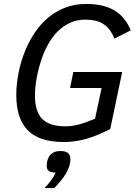

<svg xmlns="http://www.w3.org/2000/svg" viewBox="-20 -710 705 979"><path d="M563 -513.2Q552.7 -539.6 538.6 -558.1Q524.4 -576.7 506.1 -588.1Q487.8 -599.6 465.3 -604.7Q442.9 -609.9 415 -609.9Q373 -609.9 339.4 -594.7Q305.7 -579.6 279.1 -554.4Q252.4 -529.3 232.7 -496.6Q212.9 -463.9 199.2 -428.2Q188 -399.4 180.2 -370.6Q172.4 -341.8 167.5 -314.9Q162.6 -288.1 160.4 -264.6Q158.2 -241.2 158.2 -224.1Q158.2 -184.6 166.7 -154.8Q175.3 -125 193.8 -105.2Q212.4 -85.4 242.4 -75.7Q272.5 -65.9 314.9 -65.9Q334 -65.9 352.1 -68.8Q370.1 -71.8 388.2 -76.9Q406.2 -82 425 -89.1Q443.8 -96.2 464.8 -105L498 -261.2H336.9L354 -342.8H603L542 -51.8Q511.7 -36.6 483.2 -24.4Q454.6 -12.2 425.8 -3.7Q397 4.9 367.4 9.5Q337.9 14.2 306.2 14.2Q245.6 14.2 200.2 0.2Q154.8 -13.7 124.3 -43Q93.8 -72.3 78.4 -117.9Q63 -163.6 63 -227.1Q63 -278.3 74.5 -337.6Q85.9 -397 109.9 -455.1Q129.4 -502 158 -544.4Q186.5 -586.9 224.9 -619.4Q263.2 -651.9 311.8 -670.9Q360.4 -689.9 419.9 -689.9Q506.8 -689.9 562.3 -657.5Q617.7 -625 647 -555.2ZM207 249Q225.1 230.5 240.7 209.5Q256.3 188.5 263.2 169.9Q240.2 169.9 229.2 162.1Q218.3 154.3 218.3 136.2Q218.3 117.2 224.4 100.3Q230.5 83.5 244.1 73.2Q259.3 60.1 289.1 60.1Q314.9 60.1 326.9 70.6Q338.9 81.1 338.9 102.1Q338.9 120.6 332.8 138.7Q326.7 156.7 316.9 173.8Q308.1 189 292.7 208.5Q277.3 228 256.8 249Z"/></svg>

Font: Lorenzo Sans
Style: Italic
Weight: 400
Italic angle: -12°
Foundry: Intel Corporation
Version: Version 1.00; ttfautohint (v1.5)